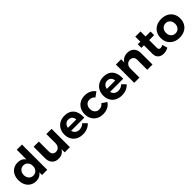

<svg xmlns="http://www.w3.org/2000/svg" viewBox="411 -2361 3987 3987"><g transform="rotate(-45 2405.0 -367.5)"><path d="M605 -742V0H452V-79Q423 -37 380 -15.5Q337 6 282 6Q206 6 148.5 -28.5Q91 -63 59.5 -126Q28 -189 28 -271Q28 -352 59 -414Q90 -476 147 -510Q204 -544 278 -544Q392 -544 452 -459V-742ZM452 -267Q452 -333 414.5 -374.5Q377 -416 318 -416Q258 -416 220.5 -374.5Q183 -333 182 -267Q183 -201 220.5 -159.5Q258 -118 318 -118Q377 -118 414.5 -159.5Q452 -201 452 -267Z M1270 -538V0H1117V-95Q1062 6 937 6Q848 6 795.5 -49.5Q743 -105 743 -200V-538H897V-244Q897 -193 924 -164Q951 -135 998 -135Q1053 -136 1085 -174Q1117 -212 1117 -272V-538Z M1915 -259Q1915 -235 1914 -222H1528Q1541 -171 1578 -142.5Q1615 -114 1667 -114Q1705 -114 1740 -128.5Q1775 -143 1803 -171L1884 -89Q1843 -43 1784.5 -18.5Q1726 6 1654 6Q1569 6 1505.5 -28Q1442 -62 1407.5 -124Q1373 -186 1373 -267Q1373 -349 1408 -411.5Q1443 -474 1506 -508.5Q1569 -543 1650 -543Q1780 -543 1847.5 -468Q1915 -393 1915 -259ZM1770 -313Q1768 -366 1736 -398Q1704 -430 1651 -430Q1601 -430 1567.5 -398.5Q1534 -367 1525 -313Z M2255 -412Q2197 -412 2160.5 -372.5Q2124 -333 2124 -268Q2124 -203 2160 -162.5Q2196 -122 2252 -122Q2336 -122 2377 -185L2483 -113Q2449 -56 2387.5 -25Q2326 6 2244 6Q2163 6 2101 -28Q2039 -62 2004.5 -124Q1970 -186 1970 -267Q1970 -349 2004.5 -411.5Q2039 -474 2101.5 -508.5Q2164 -543 2246 -543Q2323 -543 2383 -513.5Q2443 -484 2479 -430L2375 -355Q2329 -412 2255 -412Z M3058 -259Q3058 -235 3057 -222H2671Q2684 -171 2721 -142.5Q2758 -114 2810 -114Q2848 -114 2883 -128.5Q2918 -143 2946 -171L3027 -89Q2986 -43 2927.5 -18.5Q2869 6 2797 6Q2712 6 2648.5 -28Q2585 -62 2550.5 -124Q2516 -186 2516 -267Q2516 -349 2551 -411.5Q2586 -474 2649 -508.5Q2712 -543 2793 -543Q2923 -543 2990.5 -468Q3058 -393 3058 -259ZM2913 -313Q2911 -366 2879 -398Q2847 -430 2794 -430Q2744 -430 2710.5 -398.5Q2677 -367 2668 -313Z M3696 -338V0H3542V-293Q3542 -344 3513.5 -373.5Q3485 -403 3436 -403Q3379 -402 3346 -363.5Q3313 -325 3313 -265V0H3159V-538H3313V-444Q3369 -542 3499 -544Q3589 -544 3642.5 -488Q3696 -432 3696 -338Z M4162 -30Q4132 -12 4095.5 -2.5Q4059 7 4022 7Q3947 7 3900 -36Q3853 -79 3853 -159V-408H3778V-514H3853V-662H4006V-514H4152V-407H4006V-185Q4006 -123 4055 -123Q4089 -123 4130 -143Z M4782 -269Q4782 -188 4746 -125.5Q4710 -63 4644.5 -28.5Q4579 6 4494 6Q4408 6 4342.5 -28.5Q4277 -63 4241 -125.5Q4205 -188 4205 -269Q4205 -351 4241 -413Q4277 -475 4342.5 -509Q4408 -543 4494 -543Q4579 -543 4644.5 -509Q4710 -475 4746 -413Q4782 -351 4782 -269ZM4359 -267Q4359 -201 4396.5 -160Q4434 -119 4494 -119Q4553 -119 4590.5 -160Q4628 -201 4628 -267Q4628 -333 4590.5 -374Q4553 -415 4494 -415Q4434 -415 4396.5 -374Q4359 -333 4359 -267Z"/></g></svg>

Font: Montserrat arm2 SemiBold
Style: Regular
Weight: 600
Designer: Julieta Ulanovsky
Foundry: Julieta Ulanovsky
Version: Version 6.000